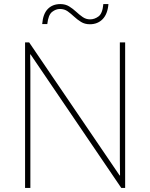

<svg xmlns="http://www.w3.org/2000/svg" viewBox="-20 -922 738 942"><path d="M594 0H575L130 -655H128Q129 -612 129 -577Q129 -542 129 -502V0H103V-714H123L567 -61H569Q568 -99 568 -138Q568 -177 568 -211V-714H594ZM187 -804Q191 -854 214.5 -878Q238 -902 276 -902Q301 -902 319.5 -890.5Q338 -879 353.5 -864.5Q369 -850 385.5 -838.5Q402 -827 422 -827Q444 -827 463.5 -841.5Q483 -856 487 -902H512Q508 -853 483.5 -828Q459 -803 421 -803Q396 -803 377.5 -814.5Q359 -826 343.5 -840.5Q328 -855 312 -866.5Q296 -878 274 -878Q254 -878 235.5 -863.5Q217 -849 212 -804Z"/></svg>

Font: Noto Sans Devanagari Thin
Style: Regular
Weight: 100
Designer: Jelle Bosma - Monotype Design Team
Foundry: Monotype Imaging Inc.
Version: Version 2.004; ttfautohint (v1.8.4.7-5d5b)